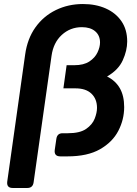

<svg xmlns="http://www.w3.org/2000/svg" viewBox="-20 -777 682 954"><path d="M43 157Q12 157 16 125L105 -506Q116 -585 156 -641Q196 -697 257.5 -727Q319 -757 392 -757Q456 -757 505.5 -735Q555 -713 583.5 -671.5Q612 -630 612 -571Q612 -526 590 -477.5Q568 -429 512 -397Q554 -376 575.5 -338.5Q597 -301 597 -245Q597 -183 568 -127Q539 -71 477 -35.5Q415 0 315 0H280Q248 0 252 -32L260 -87Q264 -115 291 -115H317Q377 -115 408 -136.5Q439 -158 450.5 -187.5Q462 -217 462 -241Q462 -285 434.5 -311.5Q407 -338 355 -338H295L311 -453H349Q396 -453 424 -471.5Q452 -490 464.5 -516.5Q477 -543 477 -566Q477 -601 453 -621.5Q429 -642 387 -642Q329 -642 287 -603.5Q245 -565 236 -499L147 129Q143 157 116 157Z"/></svg>

Font: Pitagon Sans Text Bold
Style: Italic
Weight: 700
Italic angle: -8°
Designer: Travis Tran
Foundry: Pitagon
Version: Version 1.001; ttfautohint (v1.8.4.7-5d5b);gftools[0.9.26]